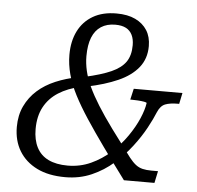

<svg xmlns="http://www.w3.org/2000/svg" viewBox="-52 -771 856 833"><g transform="rotate(5 376.0 -354.5)"><path d="M650 0H517Q462 -74 417.5 -136Q373 -198 338.5 -250.5Q304 -303 280.5 -348.5Q257 -394 245.5 -437Q234 -480 234 -522Q234 -581 256 -625Q278 -669 320 -693.5Q362 -718 422 -718Q471 -718 504.5 -702Q538 -686 556 -657.5Q574 -629 574 -589Q574 -534 543 -495.5Q512 -457 455.5 -432Q399 -407 322 -391L308 -432Q380 -448 422.5 -467Q465 -486 484.5 -514Q504 -542 504 -587Q504 -613 495 -631.5Q486 -650 468 -659.5Q450 -669 421 -669Q385 -669 359.5 -652.5Q334 -636 321 -603.5Q308 -571 308 -522Q308 -491 315.5 -458.5Q323 -426 339.5 -390.5Q356 -355 382.5 -312.5Q409 -270 447 -218Q485 -166 535 -100Q550 -81 563.5 -70.5Q577 -60 593.5 -56Q610 -52 632 -52H661ZM268 -42Q322 -42 369 -63.5Q416 -85 454.5 -120Q493 -155 521 -195.5Q549 -236 565.5 -274.5Q582 -313 586 -342Q586 -345 574.5 -347Q563 -349 547.5 -350Q532 -351 520 -351H514L525 -399H737L727 -351H721Q687 -351 666.5 -343Q646 -335 634 -307Q622 -277 600 -236.5Q578 -196 545.5 -153.5Q513 -111 471 -74Q429 -37 376.5 -14Q324 9 262 9Q189 9 138.5 -16Q88 -41 61 -85.5Q34 -130 34 -190Q34 -241 53 -281Q72 -321 105 -350.5Q138 -380 183 -399Q228 -418 280 -428L294 -387Q239 -375 199 -349.5Q159 -324 137.5 -284Q116 -244 116 -188Q116 -141 133 -108Q150 -75 184 -58.5Q218 -42 268 -42Z"/></g></svg>

Font: Roboto Serif Light
Style: Italic
Weight: 300
Italic angle: -10°
Version: Version 1.007